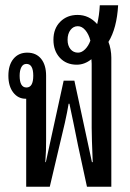

<svg xmlns="http://www.w3.org/2000/svg" viewBox="-20 -713 497 733"><path d="M80 0V-310Q80 -320 80 -326Q80 -332 80 -336H78Q49 -336 30.5 -360Q12 -384 12 -424Q12 -465 31.5 -488.5Q51 -512 84 -512Q118 -512 137 -488.5Q156 -465 156 -424V-225Q156 -197 156 -177Q156 -157 155.5 -138.5Q155 -120 153 -94H155L223 -405H264L331 -94H334Q332 -143 331 -174.5Q330 -206 330 -225V-453Q330 -461 330 -469.5Q330 -478 329 -487Q303 -466 273 -466Q233 -466 208.5 -492.5Q184 -519 184 -561Q184 -604 210 -630Q236 -656 276 -656Q320 -656 351 -621Q359 -654 361 -693H431Q426 -605 394 -553Q399 -541 402 -524.5Q405 -508 405 -493V0H312L278 -157Q269 -201 260.5 -243.5Q252 -286 245 -317H242Q237 -286 227.5 -243.5Q218 -201 207 -157L170 0ZM278 -512Q292 -512 305 -525Q318 -538 325 -558Q319 -582 306 -597.5Q293 -613 277 -613Q260 -613 249 -598.5Q238 -584 238 -561Q238 -539 249 -525.5Q260 -512 278 -512ZM81 -379Q107 -379 107 -424Q107 -469 81 -469Q68 -469 61.5 -456.5Q55 -444 55 -424Q55 -379 81 -379Z"/></svg>

Font: Noto Sans Thai Looped UI Condensed
Style: Regular
Weight: 400
Width: 3
Designer: Cadson Demak Team
Foundry: Cadson Demak Co., Ltd.
Version: Version 1.000; ttfautohint (v1.8.4.7-5d5b)